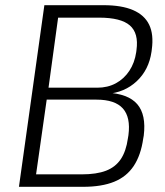

<svg xmlns="http://www.w3.org/2000/svg" viewBox="-20 -720 635 740"><path d="M151 -700H379Q449 -700 493 -681Q537 -662 555 -624.5Q573 -587 565 -529L564 -521Q554 -451 507 -407Q460 -363 391 -358V-363Q474 -359 509 -318.5Q544 -278 534 -197L532 -186Q523 -122 495.5 -80.5Q468 -39 420 -19.5Q372 0 300 0H53ZM295 -48Q352 -48 388.5 -62Q425 -76 445.5 -106.5Q466 -137 473 -187L475 -199Q484 -268 453.5 -302Q423 -336 352 -336H160L119 -48ZM355 -382Q395 -382 426.5 -399Q458 -416 478.5 -447Q499 -478 505 -519L506 -527Q515 -592 480.5 -622Q446 -652 362 -652H204L167 -382Z"/></svg>

Font: Pathway Extreme 28pt ExtraLight
Style: Italic
Weight: 250
Italic angle: -8°
Designer: Eduardo Rodriguez Tunni
Foundry: Eduardo Rodriguez Tunni
Version: Version 1.001;gftools[0.9.26]